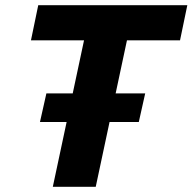

<svg xmlns="http://www.w3.org/2000/svg" viewBox="-20 -718 740 738"><path d="M183 0 303 -563H99L127 -698H700L672 -563H468L348 0ZM133.6 -249 158.3 -359H538.1L513.5 -249Z"/></svg>

Font: Azeret Mono Thin
Style: Bold Italic
Weight: 700
Italic angle: -12°
Version: Version 1.002